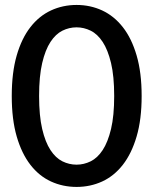

<svg xmlns="http://www.w3.org/2000/svg" viewBox="-20 -748 620 776"><path d="M552.5 -360Q552.5 -265.5 532.2 -196.5Q512 -127.5 476.5 -82Q441 -36.5 393 -14.5Q345 7.5 289.5 7.5Q234 7.5 186 -14.5Q138 -36.5 102.8 -82Q67.5 -127.5 47.5 -196.5Q27.5 -265.5 27.5 -360Q27.5 -454.5 47.5 -523.8Q67.5 -593 102.8 -638.2Q138 -683.5 186 -705.8Q234 -728 289.5 -728Q345 -728 393 -705.8Q441 -683.5 476.5 -638.2Q512 -593 532.2 -523.8Q552.5 -454.5 552.5 -360ZM441.5 -360Q441.5 -440 428.8 -493.2Q416 -546.5 395 -578.5Q374 -610.5 346.5 -624Q319 -637.5 289.5 -637.5Q259.5 -637.5 232.2 -624Q205 -610.5 184 -578.5Q163 -546.5 150.5 -493.2Q138 -440 138 -360Q138 -280 150.5 -226.8Q163 -173.5 184 -141.5Q205 -109.5 232.2 -96Q259.5 -82.5 289.5 -82.5Q319 -82.5 346.5 -96Q374 -109.5 395 -141.5Q416 -173.5 428.8 -226.8Q441.5 -280 441.5 -360Z"/></svg>

Font: Lato 2
Style: Regular
Weight: 600
Designer: Lukasz Dziedzic with Adam Twardoch and Botio Nikoltchev
Foundry: tyPoland Lukasz Dziedzic
Version: Version 2.015; 2015-08-06; http://www.latofonts.com/